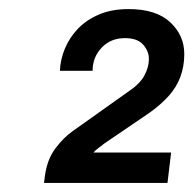

<svg xmlns="http://www.w3.org/2000/svg" viewBox="-20 -822 426 423"><path d="M77 -419 79 -435Q84 -471 102 -495Q120 -519 140 -533L261 -619Q287 -636 297.5 -654.5Q308 -673 308 -693Q308 -709 295.5 -723.5Q283 -738 255 -738Q224 -738 204 -717Q184 -696 184 -666H112Q113 -691 123 -715Q133 -739 151.5 -758.5Q170 -778 198 -790Q226 -802 263 -802Q324 -802 355 -773Q386 -744 386 -703Q386 -676 377.5 -653Q369 -630 352 -611Q335 -592 310 -574L210 -506Q205 -502 197 -496Q189 -490 186 -486H357L349 -419Z"/></svg>

Font: Chivo Medium SemiBold
Style: Italic
Weight: 600
Italic angle: -8.05°
Version: Version 2.002